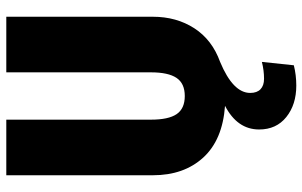

<svg xmlns="http://www.w3.org/2000/svg" viewBox="-200 -536 984 625"><g transform="rotate(-90 292.5 -223.0)"><path d="M551 -695V-218Q551 -141 513.5 -83Q476 -25 404 1Q303 43 303 99Q303 121 315 132.5Q327 144 349 144Q376 144 404 137L393 241Q361 249 327 249Q265 249 224.5 216.5Q184 184 184 128Q184 57 261 17Q150 9 92.5 -54Q35 -117 35 -218V-695H216V-224Q216 -167 234 -140.5Q252 -114 293 -114Q334 -114 352 -141Q370 -168 370 -224V-695Z"/></g></svg>

Font: Fira Sans Condensed ExtraBold
Style: Regular
Weight: 800
Width: 3
Designer: Carrois Corporate & Edenspiekermann AG
Foundry: Carrois Corporate GbR & Edenspiekermann AG
Version: Version 4.203